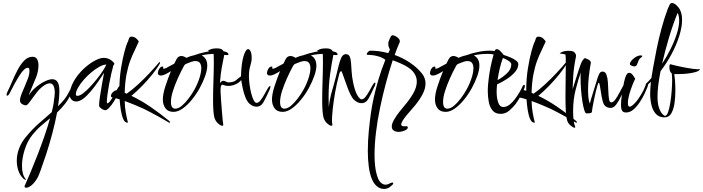

<svg xmlns="http://www.w3.org/2000/svg" viewBox="-20 -762 4605 1258"><path d="M152 468Q141 468 141 459Q141 453 145 448Q160 415 181.5 363.5Q203 312 226.5 251.5Q250 191 271.5 129Q293 67 308 13Q280 36 250 61.5Q220 87 192 122Q159 163 141.5 219.5Q124 276 124 324Q124 382 148 411Q151 414 151 415Q151 415 150.5 415.5Q150 416 149 416Q145 416 139.5 413Q134 410 129 404Q109 383 99.5 353.5Q90 324 90 290Q90 251 105 211Q120 171 149 136Q192 84 236 45.5Q280 7 319 -27Q324 -48 328 -66.5Q332 -85 333 -100Q335 -114 337 -128Q339 -142 339 -155Q339 -180 331.5 -198Q324 -216 306 -216Q296 -216 283.5 -210.5Q271 -205 254 -191Q238 -178 222.5 -158.5Q207 -139 193 -119Q179 -99 168 -85.5Q157 -72 149 -72Q137 -72 124 -80.5Q111 -89 111 -104Q111 -121 120.5 -145Q130 -169 142 -196Q154 -223 163.5 -249Q173 -275 173 -297Q173 -318 163 -318Q140 -318 109 -269.5Q78 -221 41 -147Q34 -135 27 -135Q23 -135 23 -141Q23 -149 30 -163Q44 -191 60 -229Q76 -267 95.5 -304Q115 -341 139 -365.5Q163 -390 193 -390Q215 -390 223.5 -373.5Q232 -357 232 -334Q232 -315 228 -294.5Q224 -274 217 -257Q194 -199 181.5 -171Q169 -143 169 -138Q188 -168 216.5 -191.5Q245 -215 274 -229Q303 -243 322 -243Q345 -243 357 -225Q369 -207 369 -167Q369 -120 360 -66Q383 -88 401.5 -111Q420 -134 433 -161Q438 -173 446 -181Q454 -189 458 -189Q460 -189 460 -185Q460 -178 453 -163Q432 -115 407 -83Q382 -51 354 -25Q341 44 322 115Q303 186 283 247Q263 308 248 349Q233 390 228 399Q207 436 186.5 452Q166 468 152 468Z M671 -40Q660 -40 647 -48.5Q634 -57 629 -67Q629 -90 635 -130Q641 -170 648.5 -212.5Q656 -255 662 -285Q644 -257 621 -224Q598 -191 574 -162.5Q550 -134 525.5 -115.5Q501 -97 480 -97Q459 -97 447 -111.5Q435 -126 435 -145Q435 -150 437 -158Q446 -204 472.5 -244.5Q499 -285 533.5 -316Q568 -347 602 -365Q636 -383 660 -383Q678 -383 694.5 -375.5Q711 -368 726 -351Q729 -348 729 -344Q729 -339 723 -334Q716 -310 708.5 -276.5Q701 -243 694.5 -207.5Q688 -172 684 -142Q680 -112 680 -96Q680 -85 683 -85Q691 -85 703.5 -102Q716 -119 728 -141Q740 -163 749.5 -180Q759 -197 761 -197Q764 -197 764 -189Q764 -172 753 -147Q742 -122 726.5 -97.5Q711 -73 695.5 -56.5Q680 -40 671 -40ZM488 -134Q502 -134 523.5 -150Q545 -166 568.5 -191Q592 -216 614.5 -244Q637 -272 653.5 -297.5Q670 -323 677 -339Q657 -339 631 -324.5Q605 -310 578 -287.5Q551 -265 528 -238.5Q505 -212 491 -187Q477 -162 477 -144Q477 -134 488 -134Z M816 42Q798 42 787.5 18Q777 -6 771.5 -41.5Q766 -77 764 -111Q751 -115 738.5 -118.5Q726 -122 715 -124Q707 -125 707 -134Q707 -145 719.5 -158Q732 -171 747 -171L754 -170L762 -167V-168Q762 -247 773 -314.5Q784 -382 796.5 -427Q809 -472 814 -481Q819 -489 823.5 -505.5Q828 -522 841 -522Q861 -522 875 -508Q889 -494 889 -489Q877 -461 862 -431Q847 -401 833 -363.5Q819 -326 809 -275Q799 -224 797 -154L810 -148Q847 -174 886 -210Q925 -246 960.5 -284Q996 -322 1022 -353Q1024 -355 1026 -355Q1029 -355 1029 -351Q1029 -349 1028 -347Q1010 -314 978.5 -275Q947 -236 911 -199Q875 -162 841 -134Q906 -103 968.5 -60Q1031 -17 1087 29Q1094 35 1094 38Q1094 42 1090 42Q1087 42 1085 40Q1062 26 1018 1.5Q974 -23 924 -48Q907 -56 871.5 -71Q836 -86 797 -100Q798 -57 804.5 -22Q811 13 818 40Q818 42 816 42Z M1117 -29Q1081 -29 1064 -52.5Q1047 -76 1047 -110Q1047 -146 1064 -198Q1081 -250 1100 -296Q1083 -285 1065 -276Q1047 -267 1033 -267Q1023 -267 1018.5 -272Q1014 -277 1014 -283Q1014 -288 1017 -298Q1020 -308 1027.5 -317Q1035 -326 1046 -326Q1050 -326 1050 -323Q1050 -322 1049.5 -321.5Q1049 -321 1049 -320Q1048 -318 1048 -316Q1048 -312 1053 -312Q1056 -312 1060.5 -313Q1065 -314 1070 -317Q1080 -322 1093 -329.5Q1106 -337 1122 -345L1137 -375Q1143 -386 1151 -390.5Q1159 -395 1166 -395Q1177 -395 1185.5 -391.5Q1194 -388 1201 -383Q1212 -388 1224.5 -392.5Q1237 -397 1249 -399Q1287 -413 1328 -421.5Q1369 -430 1409 -430Q1431 -430 1454 -424Q1477 -418 1477 -405Q1477 -401 1469 -401Q1453 -401 1432.5 -405Q1412 -409 1392 -409Q1367 -409 1344 -406.5Q1321 -404 1301 -399Q1317 -392 1327.5 -375Q1338 -358 1338 -332Q1338 -304 1324.5 -265Q1311 -226 1288.5 -185Q1266 -144 1237 -108.5Q1208 -73 1177 -51Q1146 -29 1117 -29ZM1128 -50Q1149 -50 1171.5 -69Q1194 -88 1216 -117Q1238 -146 1255 -177Q1263 -191 1273.5 -215Q1284 -239 1291.5 -266Q1299 -293 1299 -315Q1299 -335 1290.5 -348.5Q1282 -362 1259 -362Q1248 -362 1231 -356Q1214 -350 1195 -342Q1191 -338 1187.5 -333.5Q1184 -329 1182 -324Q1163 -289 1144 -246.5Q1125 -204 1112.5 -164Q1100 -124 1100 -94Q1100 -50 1128 -50Z M1436 62Q1426 62 1408.5 46.5Q1391 31 1384 6Q1380 -11 1378 -40Q1376 -69 1376 -105Q1376 -165 1378.5 -234Q1381 -303 1381 -358Q1381 -376 1380.5 -392Q1380 -408 1379 -420Q1377 -422 1367.5 -423.5Q1358 -425 1349.5 -426.5Q1341 -428 1341 -428Q1341 -430 1356.5 -437.5Q1372 -445 1401 -445Q1431 -445 1440.5 -432.5Q1450 -420 1450 -411Q1450 -409 1450 -406Q1450 -403 1449 -401Q1440 -360 1432.5 -317Q1425 -274 1421 -218Q1425 -221 1428 -225.5Q1431 -230 1439 -232Q1448 -234 1459 -228Q1470 -222 1477 -222Q1512 -223 1528 -237.5Q1544 -252 1559 -262Q1561 -343 1575 -391.5Q1589 -440 1606 -440Q1615 -440 1622 -425.5Q1629 -411 1629 -382Q1629 -359 1620 -330.5Q1611 -302 1611 -264Q1611 -239 1615 -208.5Q1619 -178 1626 -150.5Q1633 -123 1642 -105.5Q1651 -88 1661 -88Q1674 -88 1687 -104.5Q1700 -121 1712 -143Q1724 -165 1733.5 -181.5Q1743 -198 1749 -198Q1752 -198 1752 -193Q1752 -189 1749 -180Q1724 -124 1707 -93.5Q1690 -63 1660 -63Q1637 -63 1614 -83Q1599 -97 1588 -124.5Q1577 -152 1570.5 -183Q1564 -214 1560 -238Q1550 -222 1525.5 -210.5Q1501 -199 1475 -199Q1458 -199 1444 -205Q1434 -210 1430 -202.5Q1426 -195 1425.5 -183.5Q1425 -172 1425 -165Q1426 -139 1428.5 -103.5Q1431 -68 1434 -34Q1437 0 1439 24Q1441 48 1442 50Q1443 52 1443 55Q1443 62 1436 62Z M1832 -29Q1796 -29 1779 -52.5Q1762 -76 1762 -110Q1762 -146 1779 -198Q1796 -250 1815 -296Q1798 -285 1780 -276Q1762 -267 1748 -267Q1738 -267 1733.5 -272Q1729 -277 1729 -283Q1729 -288 1732 -298Q1735 -308 1742.5 -317Q1750 -326 1761 -326Q1765 -326 1765 -323Q1765 -322 1764.5 -321.5Q1764 -321 1764 -320Q1763 -318 1763 -316Q1763 -312 1768 -312Q1771 -312 1775.5 -313Q1780 -314 1785 -317Q1795 -322 1808 -329.5Q1821 -337 1837 -345L1852 -375Q1858 -386 1866 -390.5Q1874 -395 1881 -395Q1892 -395 1900.5 -391.5Q1909 -388 1916 -383Q1927 -388 1939.5 -392.5Q1952 -397 1964 -399Q2002 -413 2043 -421.5Q2084 -430 2124 -430Q2146 -430 2169 -424Q2192 -418 2192 -405Q2192 -401 2184 -401Q2168 -401 2147.5 -405Q2127 -409 2107 -409Q2082 -409 2059 -406.5Q2036 -404 2016 -399Q2032 -392 2042.5 -375Q2053 -358 2053 -332Q2053 -304 2039.5 -265Q2026 -226 2003.5 -185Q1981 -144 1952 -108.5Q1923 -73 1892 -51Q1861 -29 1832 -29ZM1843 -50Q1864 -50 1886.5 -69Q1909 -88 1931 -117Q1953 -146 1970 -177Q1978 -191 1988.5 -215Q1999 -239 2006.5 -266Q2014 -293 2014 -315Q2014 -335 2005.5 -348.5Q1997 -362 1974 -362Q1963 -362 1946 -356Q1929 -350 1910 -342Q1906 -338 1902.5 -333.5Q1899 -329 1897 -324Q1878 -289 1859 -246.5Q1840 -204 1827.5 -164Q1815 -124 1815 -94Q1815 -50 1843 -50Z M2151 62Q2141 62 2123.5 46.5Q2106 31 2099 6Q2095 -11 2093 -40Q2091 -69 2091 -105Q2091 -165 2093.5 -234Q2096 -303 2096 -358Q2096 -376 2095.5 -392Q2095 -408 2094 -420Q2092 -422 2082.5 -423.5Q2073 -425 2064.5 -426.5Q2056 -428 2056 -428Q2056 -430 2071.5 -437.5Q2087 -445 2116 -445Q2146 -445 2155.5 -432.5Q2165 -420 2165 -411Q2165 -409 2165 -406Q2165 -403 2164 -401Q2153 -348 2143 -276.5Q2133 -205 2133 -126Q2133 -107 2133.5 -92.5Q2134 -78 2134 -67V-58Q2140 -114 2155 -164.5Q2170 -215 2185 -275Q2197 -327 2205.5 -355.5Q2214 -384 2223.5 -395.5Q2233 -407 2246 -407Q2264 -407 2271 -392Q2278 -377 2280 -351Q2282 -325 2284 -291.5Q2286 -258 2294 -220Q2306 -163 2322 -137Q2338 -111 2349 -111Q2362 -111 2375 -127.5Q2388 -144 2400 -166Q2412 -188 2421.5 -204.5Q2431 -221 2437 -221Q2440 -221 2440 -216Q2440 -212 2437 -203Q2412 -147 2395 -116.5Q2378 -86 2348 -86Q2325 -86 2302 -106Q2290 -116 2278.5 -138.5Q2267 -161 2257 -188Q2247 -215 2238.5 -239.5Q2230 -264 2224 -280Q2218 -296 2216 -296Q2214 -296 2209.5 -292Q2205 -288 2203 -278Q2186 -216 2175.5 -155.5Q2165 -95 2160 -46.5Q2155 2 2155 28Q2155 41 2156.5 46.5Q2158 52 2158 55Q2158 62 2151 62Z M2592 102Q2573 102 2560 93.5Q2547 85 2547 67Q2547 48 2562 22Q2577 -4 2596 -28Q2615 -52 2626 -65Q2664 -109 2687.5 -150Q2711 -191 2711 -228Q2711 -263 2686.5 -292.5Q2662 -322 2606 -346Q2594 -352 2580.5 -357Q2567 -362 2553 -367Q2530 -297 2508.5 -217Q2487 -137 2470 -55Q2453 27 2443.5 105.5Q2434 184 2434 251Q2434 290 2437.5 323.5Q2441 357 2449 384Q2460 422 2475.5 435Q2491 448 2505 448Q2515 448 2523.5 444.5Q2532 441 2537 438Q2545 434 2551 434Q2557 434 2557 439Q2557 441 2554 446Q2550 451 2534 463.5Q2518 476 2495 476Q2488 476 2479.5 474Q2471 472 2462 467Q2434 451 2418.5 415.5Q2403 380 2396.5 331.5Q2390 283 2390 229Q2390 162 2396.5 95.5Q2403 29 2410 -19Q2416 -65 2429 -123.5Q2442 -182 2461 -245.5Q2480 -309 2505 -370Q2485 -385 2461.5 -392Q2438 -399 2417.5 -401Q2397 -403 2387 -403Q2381 -404 2383.5 -410.5Q2386 -417 2393 -423.5Q2400 -430 2407 -430Q2465 -430 2524 -414Q2530 -426 2535 -437Q2529 -447 2526.5 -457Q2524 -467 2524 -476Q2524 -486 2527 -492Q2534 -511 2540.5 -522.5Q2547 -534 2559 -530Q2576 -525 2589.5 -512Q2603 -499 2599 -486Q2582 -448 2566 -402Q2621 -382 2667.5 -350.5Q2714 -319 2745 -280Q2768 -251 2768 -215Q2768 -182 2749.5 -146Q2731 -110 2700 -72Q2691 -61 2676 -44Q2661 -27 2645.5 -8.5Q2630 10 2619.5 26.5Q2609 43 2609 53Q2609 64 2622 65Q2626 65 2630.5 65.5Q2635 66 2640 65H2642Q2652 65 2652 73Q2652 81 2642 88Q2617 102 2592 102Z M2900 -29Q2864 -29 2847 -52.5Q2830 -76 2830 -110Q2830 -146 2847 -198Q2864 -250 2883 -296Q2866 -285 2848 -276Q2830 -267 2816 -267Q2806 -267 2801.5 -272Q2797 -277 2797 -283Q2797 -288 2800 -298Q2803 -308 2810.5 -317Q2818 -326 2829 -326Q2833 -326 2833 -323Q2833 -322 2832.5 -321.5Q2832 -321 2832 -320Q2831 -318 2831 -316Q2831 -312 2836 -312Q2839 -312 2843.5 -313Q2848 -314 2853 -317Q2863 -322 2876 -329.5Q2889 -337 2905 -345L2920 -375Q2926 -386 2934 -390.5Q2942 -395 2949 -395Q2960 -395 2968.5 -391.5Q2977 -388 2984 -383Q2995 -388 3007.5 -392.5Q3020 -397 3032 -399Q3070 -413 3111 -421.5Q3152 -430 3192 -430Q3214 -430 3237 -424Q3260 -418 3260 -405Q3260 -401 3252 -401Q3236 -401 3215.5 -405Q3195 -409 3175 -409Q3150 -409 3127 -406.5Q3104 -404 3084 -399Q3100 -392 3110.5 -375Q3121 -358 3121 -332Q3121 -304 3107.5 -265Q3094 -226 3071.5 -185Q3049 -144 3020 -108.5Q2991 -73 2960 -51Q2929 -29 2900 -29ZM2911 -50Q2932 -50 2954.5 -69Q2977 -88 2999 -117Q3021 -146 3038 -177Q3046 -191 3056.5 -215Q3067 -239 3074.5 -266Q3082 -293 3082 -315Q3082 -335 3073.5 -348.5Q3065 -362 3042 -362Q3031 -362 3014 -356Q2997 -350 2978 -342Q2974 -338 2970.5 -333.5Q2967 -329 2965 -324Q2946 -289 2927 -246.5Q2908 -204 2895.5 -164Q2883 -124 2883 -94Q2883 -50 2911 -50Z M3260 -16Q3226 -16 3207.5 -38Q3189 -60 3182.5 -94.5Q3176 -129 3176 -164Q3176 -188 3178 -209.5Q3180 -231 3182 -247Q3187 -288 3195 -326Q3203 -364 3210.5 -391Q3218 -418 3220 -426Q3224 -440 3235 -440Q3246 -440 3260 -425.5Q3274 -411 3280 -402Q3303 -395 3325 -385.5Q3347 -376 3361.5 -365Q3376 -354 3376 -341Q3376 -316 3355 -291Q3334 -266 3302 -245Q3270 -224 3237 -209Q3234 -185 3234 -161Q3234 -121 3244 -91Q3254 -61 3278 -61Q3299 -61 3318.5 -76Q3338 -91 3355 -114Q3372 -137 3385.5 -160.5Q3399 -184 3406 -200Q3408 -206 3415 -206Q3419 -206 3419 -197.5Q3419 -189 3407 -163Q3395 -139 3382.5 -117.5Q3370 -96 3358 -80Q3341 -58 3316.5 -37Q3292 -16 3260 -16ZM3240 -237Q3275 -256 3302.5 -282.5Q3330 -309 3330 -340Q3330 -351 3313.5 -362.5Q3297 -374 3275 -382Q3263 -350 3254.5 -314Q3246 -278 3240 -237Z M3482 42Q3464 42 3453.5 18Q3443 -6 3437.5 -41.5Q3432 -77 3430 -111Q3417 -115 3404.5 -118.5Q3392 -122 3381 -124Q3373 -125 3373 -134Q3373 -145 3385.5 -158Q3398 -171 3413 -171L3420 -170L3428 -167V-168Q3428 -247 3439 -314.5Q3450 -382 3462.5 -427Q3475 -472 3480 -481Q3485 -489 3489.5 -505.5Q3494 -522 3507 -522Q3527 -522 3541 -508Q3555 -494 3555 -489Q3543 -461 3528 -431Q3513 -401 3499 -363.5Q3485 -326 3475 -275Q3465 -224 3463 -154L3476 -148Q3513 -174 3552 -210Q3591 -246 3626.5 -284Q3662 -322 3688 -353Q3690 -355 3692 -355Q3695 -355 3695 -351Q3695 -349 3694 -347Q3676 -314 3644.5 -275Q3613 -236 3577 -199Q3541 -162 3507 -134Q3572 -103 3634.5 -60Q3697 -17 3753 29Q3760 35 3760 38Q3760 42 3756 42Q3753 42 3751 40Q3728 26 3684 1.5Q3640 -23 3590 -48Q3573 -56 3537.5 -71Q3502 -86 3463 -100Q3464 -57 3470.5 -22Q3477 13 3484 40Q3484 42 3482 42Z M3745 75Q3737 75 3719 60.5Q3701 46 3696 27Q3689 2 3687 -39Q3685 -80 3685 -128Q3685 -179 3686 -232.5Q3687 -286 3687 -331Q3687 -353 3687 -371.5Q3687 -390 3685 -404Q3683 -406 3673.5 -407.5Q3664 -409 3655.5 -410.5Q3647 -412 3647 -412Q3647 -414 3662.5 -421.5Q3678 -429 3707 -429Q3736 -429 3745 -418Q3754 -407 3754 -399Q3754 -396 3754 -393Q3754 -390 3753 -387Q3745 -348 3741 -316.5Q3737 -285 3735 -252.5Q3733 -220 3732 -177Q3733 -180 3741.5 -208.5Q3750 -237 3770 -298Q3786 -349 3796 -364.5Q3806 -380 3813 -381Q3815 -380 3824 -377Q3833 -374 3842 -367.5Q3851 -361 3851 -351V-349Q3844 -312 3838.5 -265Q3833 -218 3833 -174Q3833 -146 3835.5 -122Q3838 -98 3845 -83Q3845 -87 3851.5 -109Q3858 -131 3867 -159.5Q3876 -188 3884 -214Q3892 -240 3896 -253Q3904 -277 3910.5 -285Q3917 -293 3929 -293Q3946 -293 3953.5 -272.5Q3961 -252 3963 -222Q3965 -192 3966 -162Q3967 -132 3970.5 -111.5Q3974 -91 3985 -91Q3998 -91 4012 -110.5Q4026 -130 4039.5 -156Q4053 -182 4064 -201.5Q4075 -221 4081 -221Q4084 -221 4084 -216Q4084 -212 4081 -203Q4067 -169 4051 -135Q4035 -101 4018 -78Q4001 -55 3982 -55Q3958 -55 3944 -69Q3934 -78 3928 -102.5Q3922 -127 3918 -154Q3914 -181 3910.5 -200.5Q3907 -220 3903 -220Q3900 -220 3894.5 -202.5Q3889 -185 3883 -159Q3877 -133 3871.5 -106.5Q3866 -80 3862.5 -60Q3859 -40 3859 -35Q3859 -23 3848.5 -21Q3838 -19 3822 -19Q3815 -19 3808 -41.5Q3801 -64 3795.5 -99.5Q3790 -135 3787 -175Q3784 -215 3784 -249Q3784 -260 3784 -269.5Q3784 -279 3785 -287Q3769 -241 3752 -175.5Q3735 -110 3735 -34Q3735 -3 3738 24Q3741 51 3748 66Q3749 68 3749 71Q3749 75 3745 75Z M4136 -327Q4130 -327 4123.5 -329.5Q4117 -332 4111 -335Q4107 -338 4107 -343Q4107 -352 4118 -365.5Q4129 -379 4146 -389Q4163 -399 4179 -399Q4188 -399 4188 -394Q4188 -390 4179 -384Q4168 -376 4163 -362Q4158 -348 4153 -337.5Q4148 -327 4136 -327ZM4082 -25Q4063 -25 4056 -37Q4049 -49 4049 -74Q4049 -87 4050 -102Q4051 -117 4054 -136Q4063 -204 4074 -244.5Q4085 -285 4102 -285Q4116 -285 4127 -269Q4138 -253 4142 -246Q4135 -233 4123.5 -204Q4112 -175 4103 -143Q4094 -111 4094 -87Q4094 -63 4105 -63Q4114 -63 4125.5 -73Q4137 -83 4147.5 -95Q4158 -107 4161 -112Q4195 -163 4204.5 -190Q4214 -217 4223 -217Q4227 -217 4227 -211Q4227 -207 4225.5 -202.5Q4224 -198 4222 -191Q4216 -175 4203 -147.5Q4190 -120 4171.5 -92Q4153 -64 4130.5 -44.5Q4108 -25 4082 -25Z M4334 7Q4298 7 4277.5 -15.5Q4257 -38 4248.5 -73.5Q4240 -109 4240 -148Q4240 -167 4241.5 -187Q4243 -207 4245 -226Q4241 -222 4237 -218.5Q4233 -215 4228 -211Q4224 -207 4217 -207Q4210 -207 4210 -210Q4210 -211 4212 -213Q4221 -221 4230 -230.5Q4239 -240 4248 -251L4258 -312Q4268 -369 4281.5 -436.5Q4295 -504 4313.5 -573Q4332 -642 4355 -703Q4362 -720 4367.5 -731Q4373 -742 4383 -742Q4394 -742 4406 -733Q4418 -724 4424 -714H4425Q4449 -684 4449 -633Q4449 -584 4430 -524.5Q4411 -465 4379 -405.5Q4347 -346 4308 -296Q4288 -194 4288 -130Q4288 -83 4298 -55Q4308 -27 4320 -15Q4332 -3 4337 -3Q4349 -3 4357.5 -27.5Q4366 -52 4372 -89.5Q4378 -127 4381 -167Q4384 -207 4384 -238Q4384 -267 4381 -282Q4366 -291 4366 -322Q4366 -341 4372 -341H4374Q4375 -340 4377 -340H4378Q4378 -340 4378.5 -339.5Q4379 -339 4380 -339Q4395 -335 4419 -329.5Q4443 -324 4470 -319Q4497 -314 4519.5 -311Q4542 -308 4553 -308Q4557 -308 4559 -309Q4561 -310 4562 -310Q4565 -310 4565 -308Q4565 -303 4557 -298Q4550 -293 4530 -288Q4510 -283 4484.5 -280Q4459 -277 4434 -277Q4424 -277 4415 -276.5Q4406 -276 4398 -277Q4401 -258 4403 -230.5Q4405 -203 4405 -167Q4405 -127 4399.5 -86.5Q4394 -46 4378.5 -19.5Q4363 7 4334 7ZM4318 -344Q4349 -391 4374 -441.5Q4399 -492 4414.5 -540.5Q4430 -589 4430 -628Q4430 -642 4427.5 -655Q4425 -668 4420 -678Q4390 -605 4363.5 -516.5Q4337 -428 4318 -344Z"/></svg>

Font: Comforter
Style: Regular
Weight: 400
Designer: Robert E. Leuschke
Foundry: Robert E. Leuschke
Version: Version 1.013; ttfautohint (v1.8.3)